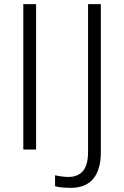

<svg xmlns="http://www.w3.org/2000/svg" viewBox="-20 -725 601 931"><path d="M93 0V-705H155V0ZM322 186Q305 186 286 184.5Q267 183 247 178V125Q284 133 312 133Q358 133 382.5 104Q407 75 407 12V-705H469V13Q469 97 432.5 141.5Q396 186 322 186Z"/></svg>

Font: Mulish Light
Style: Regular
Weight: 300
Designer: Vernon Adams
Foundry: Vernon Adams
Version: Version 3.603; ttfautohint (v1.8.3)